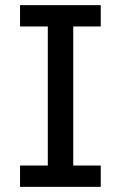

<svg xmlns="http://www.w3.org/2000/svg" viewBox="-20 -727 470 747"><path d="M265 0H166V-707H265ZM58 -624V-707H372V-624ZM58 0V-83H372V0Z"/></svg>

Font: 42dot Sans Medium
Style: Regular
Weight: 500
Designer: 42dot
Version: Version 1.000